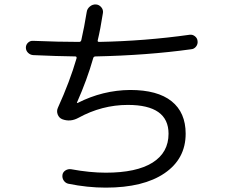

<svg xmlns="http://www.w3.org/2000/svg" viewBox="-20 -816 1040 866"><path d="M129.9 -567.4Q116.2 -568.4 106.4 -578.1Q96.7 -587.9 96.7 -601.1Q96.7 -614.3 106.4 -623.5Q116.2 -632.8 129.9 -631.8Q245.1 -627 336.9 -627Q344.7 -627 346.7 -634.8Q360.4 -695.3 371.1 -761.7Q373 -776.4 385.3 -786.6Q397.5 -796.9 413.1 -795.9Q426.8 -794.9 436.5 -783.7Q446.3 -772.5 444.3 -757.8Q432.6 -682.6 420.9 -634.8Q418.9 -627 426.8 -627Q633.8 -630.9 835 -659.2Q848.6 -661.1 859.4 -652.3Q870.1 -643.6 871.1 -630.9Q873 -617.2 864.3 -606Q855.5 -594.7 841.8 -593.8Q644.5 -566.4 411.1 -561.5Q402.3 -561.5 400.4 -553.7Q373 -457 327.1 -353.5V-351.6H330.1Q443.4 -409.2 567.4 -410.2Q690.4 -410.2 753.9 -359.4Q817.4 -308.6 817.4 -212.9Q817.4 -99.6 722.2 -34.7Q627 30.3 457 30.3Q374 30.3 288.1 12.7Q275.4 9.8 267.6 -1.5Q259.8 -12.7 261.7 -27.3Q263.7 -40 275.4 -47.4Q287.1 -54.7 300.8 -52.7Q385.7 -37.1 457 -37.1Q595.7 -37.1 668 -82.5Q740.2 -127.9 740.2 -212.9Q740.2 -342.8 556.6 -342.8Q439.5 -342.8 333 -284.2Q296.9 -264.6 260.7 -278.3Q246.1 -284.2 240.2 -299.8Q234.4 -315.4 241.2 -330.1Q294.9 -448.2 325.2 -552.7Q327.1 -561.5 319.3 -561.5Q237.3 -562.5 129.9 -567.4Z"/></svg>

Font: Rounded Mgen+ 2m regular
Style: Regular
Weight: 400
Designer: [Source Han Sans]
Ryoko NISHIZUKA  (kana & ideographs); Paul D. Hunt (Latin, Greek & Cyrillic); Wenlong ZHANG  (bopomofo
Version: Version 1.059.20150602